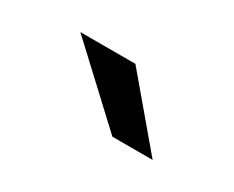

<svg xmlns="http://www.w3.org/2000/svg" viewBox="-37 -782 382 314"><g transform="rotate(30 153.5 -625.0)"><path d="M50 -686H154L257 -564H181Z"/></g></svg>

Font: Blinker
Style: Regular
Weight: 400
Designer: Juergen Huber
Foundry: supertype
Version: 1.017